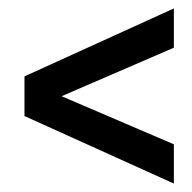

<svg xmlns="http://www.w3.org/2000/svg" viewBox="-20 -507 454 455"><path d="M38 -232V-326L392 -487V-394L126 -279L392 -165V-72Z"/></svg>

Font: Cabin Medium
Style: Regular
Weight: 500
Designer: Pablo Impallari
Foundry: Pablo Impallari. http://www.impallari.com Igino Marini. http://www.ikern.com
Version: Version 2.200